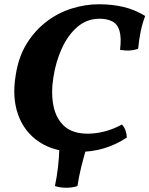

<svg xmlns="http://www.w3.org/2000/svg" viewBox="-20 -705 702 902"><path d="M662 -630Q649 -596 641 -557.5Q633 -519 629 -476Q590 -462 544 -471Q551 -530 541 -561.5Q531 -593 506.5 -605Q482 -617 448 -617Q388 -617 343.5 -578.5Q299 -540 270.5 -477.5Q242 -415 231 -343Q219 -269 231 -208.5Q243 -148 282 -112.5Q321 -77 392 -77Q429 -77 469.5 -87Q510 -97 553 -120Q564 -108 569.5 -92.5Q575 -77 576 -59Q525 -25 468 -8Q411 9 342 9Q235 9 164.5 -38Q94 -85 65 -166.5Q36 -248 54 -353Q67 -438 105.5 -500Q144 -562 198.5 -603.5Q253 -645 317 -665Q381 -685 445 -685Q506 -685 559.5 -672.5Q613 -660 662 -630ZM238 169Q256 85 259 -10H386Q372 37 361 82Q350 127 344 169Q321 177 291.5 177Q262 177 238 169Z"/></svg>

Font: Vollkorn ExtraBold
Style: Italic
Weight: 800
Italic angle: -11°
Designer: Friedrich Althausen
Foundry: Friedrich Althausen
Version: Version 5.000; ttfautohint (v1.8.3)